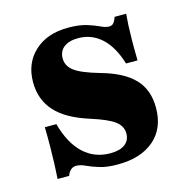

<svg xmlns="http://www.w3.org/2000/svg" viewBox="-74 -501 570 584"><g transform="rotate(-15 210.5 -209.5)"><path d="M228.2 11.3Q193.5 11.3 170.6 4Q147.6 -3.2 132.3 -10.5Q116.9 -17.7 104 -17.7Q84.7 -17.7 75.8 6.5H39.5Q41.1 -17.7 41.9 -40.7Q42.7 -63.7 43.1 -91.5Q43.5 -119.4 42.7 -155.6H79Q96 -92.7 130.6 -60.1Q165.3 -27.4 215.3 -27.4Q245.2 -27.4 261.3 -39.5Q277.4 -51.6 277.4 -73.4Q277.4 -96 257.3 -111.7Q237.1 -127.4 183.9 -144.4Q111.3 -166.9 77.4 -204.4Q43.5 -241.9 43.5 -296.8Q43.5 -356.5 83.1 -393.1Q122.6 -429.8 189.5 -429.8Q222.6 -429.8 245.6 -423Q268.5 -416.1 284.3 -408.5Q300 -400.8 311.3 -400.8Q320.2 -400.8 325.4 -406.9Q330.6 -412.9 334.7 -425H371Q369.4 -408.1 368.5 -389.5Q367.7 -371 367.3 -344.8Q366.9 -318.5 367.7 -279H331.5Q314.5 -334.7 283.5 -362.9Q252.4 -391.1 210.5 -391.1Q181.5 -391.1 165.3 -378.6Q149.2 -366.1 149.2 -343.5Q149.2 -319.4 171 -303.2Q192.7 -287.1 249.2 -271Q318.5 -251.6 351.6 -216.9Q384.7 -182.3 384.7 -125.8Q384.7 -60.5 342.7 -24.6Q300.8 11.3 228.2 11.3Z"/></g></svg>

Font: Playfair 9pt Black
Style: Regular
Weight: 900
Designer: Claus Eggers Sørensen
Foundry: Claus Eggers Sørensen
Version: Version 2.203